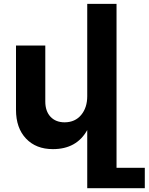

<svg xmlns="http://www.w3.org/2000/svg" viewBox="-20 -777 780 1008"><path d="M591.8 104H740.2V210.9H438V-94.2Q382.3 5.9 257.8 5.9Q168.9 5.9 116.5 -49.6Q64 -105 64 -200.2V-538.1H217.8V-244.1Q217.8 -193.4 245.1 -164.1Q272.5 -134.8 319.8 -134.8Q374.5 -135.3 406.2 -173.6Q438 -211.9 438 -272V-756.8H591.8Z"/></svg>

Font: Montserrat arm SemiBold
Style: Regular
Weight: 600
Designer: Julieta Ulanovsky
Foundry: Julieta Ulanovsky
Version: Version 6.000;PS 006.000;hotconv 1.0.88;makeotf.lib2.5.64775